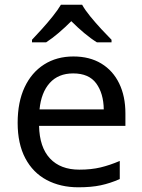

<svg xmlns="http://www.w3.org/2000/svg" viewBox="-20 -786 604 816"><path d="M292 -546Q361 -546 410.5 -516Q460 -486 486.5 -431.5Q513 -377 513 -304V-251H146Q148 -160 192.5 -112.5Q237 -65 317 -65Q368 -65 407.5 -74.5Q447 -84 489 -102V-25Q448 -7 408 1.5Q368 10 313 10Q237 10 178.5 -21Q120 -52 87.5 -113.5Q55 -175 55 -264Q55 -352 84.5 -415Q114 -478 167.5 -512Q221 -546 292 -546ZM291 -474Q228 -474 191.5 -433.5Q155 -393 148 -321H421Q420 -389 389 -431.5Q358 -474 291 -474ZM329 -766Q341 -744 363.5 -716.5Q386 -689 410.5 -662.5Q435 -636 454 -617V-606H392Q366 -622 338 -645.5Q310 -669 283 -696Q256 -669 229 -646Q202 -623 176 -606H116V-617Q135 -637 158.5 -663Q182 -689 204 -716.5Q226 -744 239 -766Z"/></svg>

Font: Noto Sans NKo
Style: Regular
Weight: 400
Designer: Monotype Design Team
Foundry: Monotype Imaging Inc.
Version: Version 2.003; ttfautohint (v1.8.4.7-5d5b)